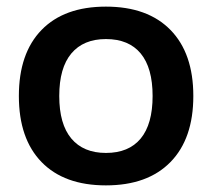

<svg xmlns="http://www.w3.org/2000/svg" viewBox="-20 -550 641 580"><path d="M300 10Q174 10 105.5 -60.5Q37 -131 37 -260Q37 -389 105.5 -459.5Q174 -530 300 -530Q426 -530 495 -459.5Q564 -389 564 -260Q564 -131 495 -60.5Q426 10 300 10ZM300 -88Q369 -88 405 -131.5Q441 -175 441 -260Q441 -345 405 -388.5Q369 -432 300 -432Q232 -432 195.5 -388.5Q159 -345 159 -260Q159 -175 195.5 -131.5Q232 -88 300 -88Z"/></svg>

Font: M PLUS 1 SemiBold
Style: Regular
Weight: 600
Designer: Coji Morishita
Foundry: UNDERFOREST DESIGN
Version: Version 1.001